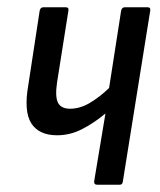

<svg xmlns="http://www.w3.org/2000/svg" viewBox="-20 -508 441 528"><path d="M247 0Q238 0 239 -10L270 -196Q239 -170 206 -153Q173 -136 137 -136Q87 -136 66 -169Q45 -202 58 -275L89 -478Q91 -488 99 -488H161Q170 -488 168 -478L137 -282Q131 -242 139.5 -225.5Q148 -209 173 -209Q200 -209 227 -225Q254 -241 280 -266L313 -478Q315 -488 323 -488H386Q395 -488 393 -478L318 -10Q317 0 310 0Z"/></svg>

Font: Sofia Sans Condensed Medium
Style: Italic
Weight: 500
Italic angle: -9°
Designer: Botio Nikoltchev, Ani Petrova
Foundry: lettersoup
Version: Version 4.101; ttfautohint (v1.8.4.7-5d5b)